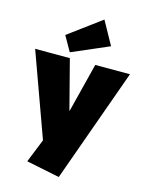

<svg xmlns="http://www.w3.org/2000/svg" viewBox="-146 -916 914 1197"><g transform="rotate(15 311.0 -317.0)"><path d="M139 150 229 -74 213 35 5 -540H229L311 -223H313L393 -540H617L354 194ZM458 -678 219 -575 164 -672 375 -828Z"/></g></svg>

Font: Pathway Extreme Condensed Black
Style: Regular
Weight: 900
Width: 3
Version: Version 1.001;gftools[0.9.26]